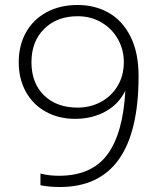

<svg xmlns="http://www.w3.org/2000/svg" viewBox="-20 -734 630 769"><path d="M142 8V-39Q175 -30 216 -30Q347 -30 410 -115Q473 -200 482 -371Q456 -317 402.5 -287.5Q349 -258 281 -258Q215 -258 163.5 -286.5Q112 -315 83.5 -366.5Q55 -418 55 -485Q55 -552 84 -604Q113 -656 166.5 -685Q220 -714 291 -714Q361 -714 416 -682.5Q471 -651 503 -587Q535 -523 535 -429Q535 15 220 15Q177 15 142 8ZM476 -486Q476 -534 453 -576Q430 -618 387.5 -643.5Q345 -669 291 -669Q208 -669 157 -618.5Q106 -568 106 -485Q106 -401 156.5 -352Q207 -303 291 -303Q342 -303 384.5 -326Q427 -349 451.5 -390.5Q476 -432 476 -486Z"/></svg>

Font: Prompt ExtraLight
Style: Regular
Weight: 275
Designer: Katatrad Team
Foundry: CadsonDemak
Version: Version 1.001